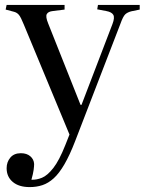

<svg xmlns="http://www.w3.org/2000/svg" viewBox="-20 -532 589 782"><path d="M101 230Q57 230 32 209Q7 188 7 153Q7 128 22 110Q37 92 65 92Q89 92 103.5 104.5Q118 117 119 136Q119 145 117 160Q115 175 108 200Q129 201 151 192Q173 183 197 152.5Q221 122 246 59L263 16L77 -432Q65 -462 57 -471.5Q49 -481 37 -484L3 -493L7 -512H243V-493L195 -487Q176 -485 170.5 -474.5Q165 -464 176 -437L308 -105H312L438 -434Q448 -460 441.5 -471.5Q435 -483 413 -487L376 -494L379 -512H549V-493L515 -486Q499 -482 490 -473.5Q481 -465 470 -434L286 43Q264 100 242.5 137Q221 174 199 194Q177 214 153 222Q129 230 101 230Z"/></svg>

Font: Literata 60pt
Style: Regular
Weight: 400
Designer: Latin by Veronika Burian and Jose Scaglione. Greek by Irene Vlachou. Cyrillic by Vera Evstafieva.
Foundry: TypeTogether
Version: Version 3.002